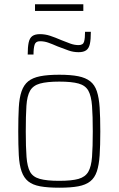

<svg xmlns="http://www.w3.org/2000/svg" viewBox="-20 -866 552 894"><path d="M256 8Q202 8 167 1.5Q132 -5 111.5 -21.5Q91 -38 80.5 -68Q70 -98 67.5 -143.5Q65 -189 65 -254Q65 -319 67.5 -365Q70 -411 80.5 -441Q91 -471 111.5 -487.5Q132 -504 167 -511Q202 -518 256 -518Q310 -518 344.5 -511Q379 -504 400 -487.5Q421 -471 431 -441Q441 -411 444 -365Q447 -319 447 -254Q447 -189 444 -143.5Q441 -98 431 -68Q421 -38 400 -21.5Q379 -5 344.5 1.5Q310 8 256 8ZM255 -24Q314 -24 345.5 -33Q377 -42 391 -66Q405 -90 408.5 -135.5Q412 -181 412 -254Q412 -327 408.5 -373Q405 -419 391.5 -443.5Q378 -468 346 -477Q314 -486 256 -486Q199 -486 166.5 -477Q134 -468 120 -443.5Q106 -419 103 -373Q100 -327 100 -254Q100 -181 103.5 -135.5Q107 -90 120 -66Q133 -42 165.5 -33Q198 -24 255 -24ZM109 -612Q109 -647 113.5 -668Q118 -689 130.5 -698Q143 -707 166 -707Q190 -707 213 -699.5Q236 -692 266 -679Q288 -670 307.5 -663Q327 -656 346 -656Q367 -656 371.5 -672Q376 -688 376 -718H403Q403 -682 398.5 -661.5Q394 -641 381.5 -632Q369 -623 346 -623Q321 -623 299 -631Q277 -639 248 -650Q223 -661 204.5 -667.5Q186 -674 166 -674Q146 -674 141 -657.5Q136 -641 136 -612ZM143 -815V-846H368V-815Z"/></svg>

Font: Saira SemiCondensed Thin
Style: Regular
Weight: 250
Width: 4
Designer: Hector Gatti with collaboration of the Omnibus-Type team
Foundry: Omnibus-Type
Version: Version 1.101